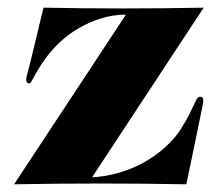

<svg xmlns="http://www.w3.org/2000/svg" viewBox="-20 -476 577 498"><path d="M218.8 -16.1Q271.5 -19 321 -39.3Q370.6 -59.6 410.6 -96.2Q434.1 -117.7 448.5 -140.4Q462.9 -163.1 472.2 -181.9Q481.4 -200.7 487.1 -212.9Q492.7 -225.1 498.5 -225.1Q502.9 -225.1 505.1 -223.1Q507.3 -221.2 507.3 -215.8Q507.3 -213.4 506.6 -209Q505.9 -204.6 504.4 -197Q502.9 -189.5 500.5 -177.7Q498 -166 494.6 -148.9L463.4 2Q407.7 1 352.3 0.5Q296.9 0 241.2 0Q184.6 0 128.7 0.5Q72.8 1 16.6 2L306.6 -438Q272.9 -438 241.9 -428.2Q210.9 -418.5 184.1 -402.8Q157.2 -387.2 135.7 -366.9Q114.3 -346.7 98.6 -325.2Q85.9 -307.6 78.6 -295.2Q71.3 -282.7 67.1 -274.9Q63 -267.1 60.8 -263.4Q58.6 -259.8 56.2 -259.8Q47.9 -259.8 47.9 -270Q47.9 -272 48.6 -275.4Q49.3 -278.8 51 -285.2Q52.7 -291.5 55.2 -301Q57.6 -310.5 61 -324.2L92.8 -456.1Q144.5 -455.1 196.5 -454.6Q248.5 -454.1 300.3 -454.1Q352.5 -454.1 404.5 -454.6Q456.5 -455.1 508.3 -456.1Z"/></svg>

Font: XB Zar
Style: Bold
Weight: 700
Designer: Behnam
Foundry: Irmug
Version: Version 8.005 2009